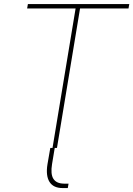

<svg xmlns="http://www.w3.org/2000/svg" viewBox="-20 -748 674 971"><path d="M256.8 0 243.2 82Q234.9 132.3 250 156.2Q265.1 180.2 303.2 180.7H326.7L322.8 203.1H296.9Q273.4 203.1 256.8 195.3Q240.2 187.5 230.5 172.1Q220.7 156.7 218 134.3Q215.3 111.8 220.2 82L234.4 0ZM117.2 -705.1 121.1 -727.5H633.8L629.9 -705.1H384.8L268.1 0H245.6L362.3 -705.1Z"/></svg>

Font: Inter 24pt Thin
Style: Italic
Weight: 250
Italic angle: -9.3988°
Version: Version 4.001;git-66647c0bb